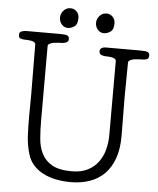

<svg xmlns="http://www.w3.org/2000/svg" viewBox="-63 -1025 898 1093"><g transform="rotate(5 386.0 -479.0)"><path d="M240 -916Q240 -923 243 -932.5Q246 -942 253 -951Q260 -960 270.5 -966Q281 -972 296 -972Q316 -972 330.5 -957.5Q345 -943 345 -920Q345 -884 326.5 -871.5Q308 -859 289 -859Q269 -859 254.5 -875Q240 -891 240 -916ZM447 -904Q447 -911 450 -920.5Q453 -930 460 -939Q467 -948 477.5 -954Q488 -960 503 -960Q523 -960 537.5 -945.5Q552 -931 552 -908Q552 -872 533.5 -859.5Q515 -847 496 -847Q476 -847 461.5 -863Q447 -879 447 -904ZM184 -323Q184 -269 188 -219.5Q192 -170 211 -132Q230 -94 270 -71Q310 -48 383 -48Q437 -48 474.5 -67.5Q512 -87 535 -119Q558 -151 568 -191Q578 -231 578 -272V-694Q578 -703 571 -707.5Q564 -712 554.5 -714Q545 -716 535 -716.5Q525 -717 518 -717Q507 -717 494 -722Q481 -727 481 -742Q481 -767 518 -767H714Q746 -767 755.5 -761.5Q765 -756 765 -742Q765 -725 752.5 -721Q740 -717 728 -717Q723 -717 709.5 -716.5Q696 -716 682.5 -714Q669 -712 658.5 -706.5Q648 -701 648 -692Q648 -641 647 -591.5Q646 -542 646 -492Q646 -437 647 -382Q648 -327 648 -272Q648 -198 628.5 -144Q609 -90 574 -55Q539 -20 490 -3Q441 14 382 14Q336 14 295.5 5.5Q255 -3 222.5 -20Q190 -37 167 -63.5Q144 -90 134 -125Q119 -176 116.5 -227.5Q114 -279 114 -334Q114 -366 114.5 -399.5Q115 -433 115 -467Q115 -537 114 -607Q113 -677 113 -748Q113 -757 106 -761.5Q99 -766 89.5 -768Q80 -770 69.5 -770.5Q59 -771 53 -771Q42 -771 29 -774.5Q16 -778 16 -796Q16 -812 30 -816.5Q44 -821 53 -821H250Q282 -821 291.5 -815.5Q301 -810 301 -796Q301 -782 288.5 -776.5Q276 -771 264 -771Q259 -771 246 -770.5Q233 -770 219.5 -768Q206 -766 195 -760.5Q184 -755 184 -746Z"/></g></svg>

Font: Life Savers
Style: Bold
Weight: 700
Designer: Pablo Impallari, Rodrigo Fuenzalida, Brenda Gallo
Foundry: Pablo Impallari, Rodrigo Fuenzalida, Brenda Gallo
Version: Version 3.001; ttfautohint (v0.95) -l 8 -r 50 -G 200 -x 14 -